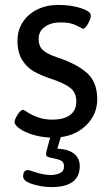

<svg xmlns="http://www.w3.org/2000/svg" viewBox="-20 -550 453 780"><path d="M227 7 213 54Q258 56 281 74.5Q304 93 304 125Q304 210 189 210Q150 210 112 198Q74 186 74 167Q74 141 93 141Q97 141 104.5 143.5Q112 146 116 147Q156 161 186 161Q206 161 223 153.5Q240 146 240 126Q240 109 229 103Q218 97 197 93Q181 90 174 87Q167 84 167 76Q167 69 174.5 43Q182 17 184 9Q144 7 111 -3.5Q78 -14 58.5 -28.5Q39 -43 39 -54Q39 -64 51.5 -84Q64 -104 74 -104Q76 -104 93 -93Q110 -82 135.5 -73Q161 -64 192 -64Q240 -64 265 -83Q290 -102 290 -138Q290 -174 265.5 -193Q241 -212 190 -229Q147 -243 118 -259.5Q89 -276 70 -306.5Q51 -337 51 -385Q51 -427 72.5 -460Q94 -493 131.5 -511.5Q169 -530 217 -530Q268 -530 308.5 -517Q349 -504 349 -487Q349 -474 337.5 -453.5Q326 -433 317 -433Q314 -434 290.5 -446.5Q267 -459 226 -459Q187 -459 162 -441Q137 -423 137 -392Q137 -363 153.5 -347Q170 -331 215 -316Q293 -290 334 -253Q375 -216 375 -147Q375 -87 333 -44Q291 -1 227 7Z"/></svg>

Font: Asap-Regular
Style: Regular
Weight: 400
Designer: Pablo Cosgaya
Foundry: Omnibus-Type
Version: Version 2.000; ttfautohint (v1.8)